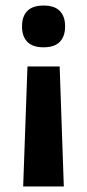

<svg xmlns="http://www.w3.org/2000/svg" viewBox="-20 -518 314 692"><path d="M195 -278.5 210 154H63.5L79 -278.5ZM137 -498Q176.5 -498 195.5 -478.5Q214.5 -459 214.5 -425V-421Q214.5 -387 195.5 -367.2Q176.5 -347.5 137 -347.5Q97.5 -347.5 78.5 -367.2Q59.5 -387 59.5 -421V-425Q59.5 -459 78.5 -478.5Q97.5 -498 137 -498Z"/></svg>

Font: Anek Gujarati SemiExpanded SemiBold
Style: Regular
Weight: 600
Width: 6
Designer: Mrunmayee Ghaisas (Gujarati), Yesha Goshar (Latin)
Foundry: Ek Type
Version: Version 1.003